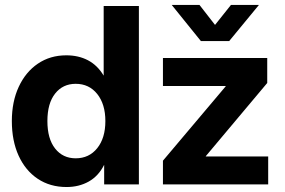

<svg xmlns="http://www.w3.org/2000/svg" viewBox="-20 -752 1161 783"><path d="M251.5 10.7Q184.1 10.7 133.8 -22.9Q83.5 -56.6 55.9 -117.2Q28.3 -177.7 28.3 -258.3Q28.3 -337.4 56.4 -397.9Q84.5 -458.5 134.5 -492.4Q184.6 -526.4 250.5 -526.4Q300.3 -526.4 338.9 -506.1Q377.4 -485.8 402.3 -444.3H402.8V-727.5H546.4V0H404.8V-79.1H404.3Q381.8 -34.2 342 -11.7Q302.2 10.7 251.5 10.7ZM288.6 -106.4Q343.3 -106.4 376.5 -147.7Q409.7 -189 409.7 -258.3Q409.7 -327.1 376.5 -368.7Q343.3 -410.2 288.6 -410.2Q236.3 -410.2 204.8 -370.4Q173.3 -330.6 173.3 -258.3Q173.3 -186 204.8 -146.2Q236.3 -106.4 288.6 -106.4ZM644.5 0V-96.7L900.4 -399.9V-401.4H644.5V-515.6H1069.8V-413.6L819.3 -115.2V-113.8H1073.7V0ZM793.5 -731.9 856.9 -650.4 921.9 -731.9H1035.6V-731.4L914.6 -584.5H799.3L680.7 -731.4V-731.9Z"/></svg>

Font: Inter Display
Style: Bold
Weight: 700
Designer: Rasmus Andersson
Foundry: rsms
Version: Version 4.001;git-9221beed3